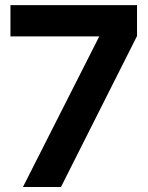

<svg xmlns="http://www.w3.org/2000/svg" viewBox="-20 -748 590 768"><path d="M71.8 0 376.7 -601.7V-602.5H21.8V-727.5H528.1V-603.9L223.9 0Z"/></svg>

Font: Inter Khmer Looped
Style: Regular
Weight: 400
Designer: Rasmus Andersson, Sovichet Tep
Foundry: Anagata Design
Version: Version 1.000